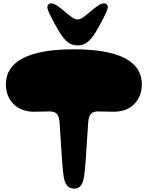

<svg xmlns="http://www.w3.org/2000/svg" viewBox="-20 -1107 878 1141"><path d="M422 14Q393 14 377.5 -5.5Q362 -25 357 -68Q355 -86 353 -103.5Q351 -121 349 -150.5Q347 -180 343.5 -234Q340 -288 334 -378Q331 -416 318 -430Q305 -444 277 -445Q277 -445 265 -444.5Q253 -444 236.5 -444Q220 -444 205 -443.5Q190 -443 183 -443Q104 -443 59.5 -489.5Q15 -536 15 -606Q15 -709 117 -761.5Q219 -814 419 -814Q619 -814 721 -761.5Q823 -709 823 -606Q823 -536 778.5 -489.5Q734 -443 655 -443Q648 -443 633 -443.5Q618 -444 601.5 -444Q585 -444 573 -444.5Q561 -445 561 -445Q533 -444 520 -430Q507 -416 504 -378Q498 -288 494.5 -234Q491 -180 489 -150.5Q487 -121 485 -103.5Q483 -86 481 -68Q476 -25 461.5 -5.5Q447 14 422 14ZM441 -991Q456 -991 476 -1005.5Q496 -1020 518 -1039Q540 -1058 561 -1072.5Q582 -1087 598 -1087Q609 -1087 615 -1080Q621 -1073 621 -1066Q621 -1057 612.5 -1037Q604 -1017 591.5 -993Q579 -969 567 -948Q555 -927 548 -915Q524 -876 499.5 -856.5Q475 -837 441 -837Q407 -837 382.5 -856.5Q358 -876 334 -915Q328 -925 316 -945.5Q304 -966 291.5 -990Q279 -1014 270 -1034.5Q261 -1055 261 -1065Q261 -1073 267.5 -1080Q274 -1087 284 -1087Q300 -1087 321 -1072.5Q342 -1058 364 -1039Q386 -1020 406 -1005.5Q426 -991 441 -991Z"/></svg>

Font: Matemasie
Style: Regular
Weight: 400
Designer: Adam Yeo
Version: Version 1.001; ttfautohint (v1.8.4.7-5d5b)